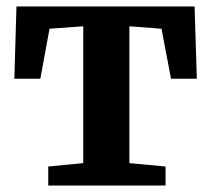

<svg xmlns="http://www.w3.org/2000/svg" viewBox="-20 -575 654 595"><path d="M129.5 0V-59L238 -69.5V-493.5L133.5 -486L105 -331H24.5L31 -555H583L590 -331H510L480.5 -486L381 -493.5V-69.5L493 -59V0Z"/></svg>

Font: Merriweather 20pt
Style: Bold
Weight: 700
Version: Version 2.100